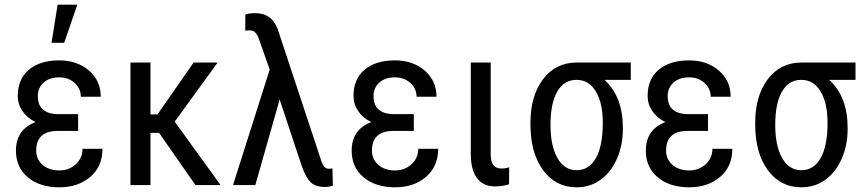

<svg xmlns="http://www.w3.org/2000/svg" viewBox="-20 -798 3726 828"><path d="M136.2 -148.4Q136.2 -111.3 163.6 -87.2Q190.9 -63 235.8 -63Q277.8 -63 306.9 -89.8Q335.9 -116.7 335.9 -156.2H421.9Q421.9 -80.1 369.4 -35.2Q316.9 9.8 235.8 9.8Q152.3 9.8 100.6 -33Q48.8 -75.7 48.8 -148.4Q48.8 -239.3 133.3 -271.5Q97.2 -289.1 76.9 -318.8Q56.6 -348.6 56.6 -384.3Q56.6 -457 104.5 -497.3Q152.3 -537.6 235.8 -537.6Q312.5 -537.6 363.5 -493.9Q414.6 -450.2 414.6 -380.9H328.6Q328.6 -415.5 302.2 -439.9Q275.9 -464.4 235.8 -464.4Q192.9 -464.4 168 -441.7Q143.1 -418.9 143.1 -383.8Q143.1 -305.7 233.4 -305.7H316.9V-233.4H226.1Q136.2 -231.9 136.2 -148.4ZM228.5 -777.8H313.5L256.8 -613.3H202.1Z M666 -225.1H628.9V0H542.5V-528.3H628.9V-304.7H659.2L814.9 -528.3H918.5L733.4 -273.4L931.2 0H822.8Z M1080.1 -741.2Q1119.6 -741.2 1144.5 -721.2Q1169.4 -701.2 1183.1 -655.8L1362.3 -114.3Q1369.6 -89.4 1377.7 -79.8Q1385.7 -70.3 1398.4 -70.3Q1408.7 -70.3 1413.6 -71.8L1415.5 2.4Q1399.4 8.3 1381.8 8.3Q1340.3 8.3 1319.6 -12.2Q1298.8 -32.7 1281.7 -80.6L1186 -369.1L1081.1 0H984.9L1143.1 -498L1101.1 -617.2Q1092.3 -645 1082.5 -656Q1072.8 -667 1057.1 -667L1037.6 -666L1038.1 -735.4Q1053.2 -741.2 1080.1 -741.2Z M1584 -148.4Q1584 -111.3 1611.3 -87.2Q1638.7 -63 1683.6 -63Q1725.6 -63 1754.6 -89.8Q1783.7 -116.7 1783.7 -156.2H1869.6Q1869.6 -80.1 1817.1 -35.2Q1764.6 9.8 1683.6 9.8Q1600.1 9.8 1548.3 -33Q1496.6 -75.7 1496.6 -148.4Q1496.6 -239.3 1581.1 -271.5Q1544.9 -289.1 1524.7 -318.8Q1504.4 -348.6 1504.4 -384.3Q1504.4 -457 1552.2 -497.3Q1600.1 -537.6 1683.6 -537.6Q1760.3 -537.6 1811.3 -493.9Q1862.3 -450.2 1862.3 -380.9H1776.4Q1776.4 -415.5 1750 -439.9Q1723.6 -464.4 1683.6 -464.4Q1640.6 -464.4 1615.7 -441.7Q1590.8 -418.9 1590.8 -383.8Q1590.8 -305.7 1681.2 -305.7H1764.6V-233.4H1673.8Q1584 -231.9 1584 -148.4Z M2096.2 -528.3V-128.4Q2097.7 -71.3 2141.6 -71.3Q2164.1 -71.3 2175.8 -77.1L2175.3 -3.4Q2147.5 5.9 2114.3 5.9Q2064 5.9 2037.1 -29.8Q2010.3 -65.4 2010.3 -134.3V-528.3Z M2700.2 -453.6H2586.9Q2666 -380.4 2666 -248.5V-239.7Q2666 -171.4 2640.4 -113Q2614.7 -54.7 2569.6 -22.5Q2524.4 9.8 2466.8 9.8Q2376.5 9.8 2322 -64.2Q2267.6 -138.2 2267.6 -261.7V-269Q2267.6 -384.3 2321.8 -456.3Q2376 -528.3 2467.3 -528.3H2700.2ZM2354 -258.3Q2354 -169.4 2383.8 -116.7Q2413.6 -64 2466.8 -64Q2520 -64 2549.8 -116.2Q2579.6 -168.5 2579.6 -269Q2579.6 -353 2549.8 -403.3Q2520 -453.6 2465.8 -453.6Q2412.6 -453.6 2383.3 -403.3Q2354 -353 2354 -258.3Z M2852.5 -148.4Q2852.5 -111.3 2879.9 -87.2Q2907.2 -63 2952.1 -63Q2994.1 -63 3023.2 -89.8Q3052.2 -116.7 3052.2 -156.2H3138.2Q3138.2 -80.1 3085.7 -35.2Q3033.2 9.8 2952.1 9.8Q2868.7 9.8 2816.9 -33Q2765.1 -75.7 2765.1 -148.4Q2765.1 -239.3 2849.6 -271.5Q2813.5 -289.1 2793.2 -318.8Q2772.9 -348.6 2772.9 -384.3Q2772.9 -457 2820.8 -497.3Q2868.7 -537.6 2952.1 -537.6Q3028.8 -537.6 3079.8 -493.9Q3130.9 -450.2 3130.9 -380.9H3044.9Q3044.9 -415.5 3018.6 -439.9Q2992.2 -464.4 2952.1 -464.4Q2909.2 -464.4 2884.3 -441.7Q2859.4 -418.9 2859.4 -383.8Q2859.4 -305.7 2949.7 -305.7H3033.2V-233.4H2942.4Q2852.5 -231.9 2852.5 -148.4Z M3669.4 -453.6H3556.2Q3635.3 -380.4 3635.3 -248.5V-239.7Q3635.3 -171.4 3609.6 -113Q3584 -54.7 3538.8 -22.5Q3493.7 9.8 3436 9.8Q3345.7 9.8 3291.3 -64.2Q3236.8 -138.2 3236.8 -261.7V-269Q3236.8 -384.3 3291 -456.3Q3345.2 -528.3 3436.5 -528.3H3669.4ZM3323.2 -258.3Q3323.2 -169.4 3353 -116.7Q3382.8 -64 3436 -64Q3489.3 -64 3519 -116.2Q3548.8 -168.5 3548.8 -269Q3548.8 -353 3519 -403.3Q3489.3 -453.6 3435.1 -453.6Q3381.8 -453.6 3352.5 -403.3Q3323.2 -353 3323.2 -258.3Z"/></svg>

Font: Roboto Condensed
Style: Regular
Weight: 400
Designer: Google
Version: Version 2.001047; 2015